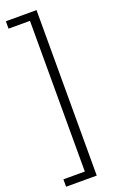

<svg xmlns="http://www.w3.org/2000/svg" viewBox="-171 -776 588 977"><g transform="rotate(-20 122.5 -287.0)"><path d="M171 -735V161H5V121H121V-695H5V-735Z"/></g></svg>

Font: Archivo SemiBold Thin
Style: Regular
Weight: 250
Version: Version 2.001